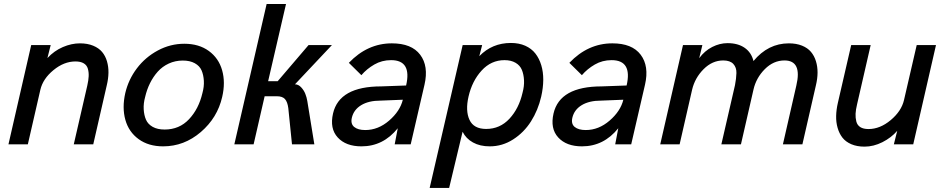

<svg xmlns="http://www.w3.org/2000/svg" viewBox="-20 -709 4634 943"><path d="M21.5 0 133.3 -487.8H229L212.9 -423.8Q246.1 -459.5 288.6 -477.8Q331.1 -496.1 372.6 -496.1Q409.7 -496.1 437.5 -484.6Q465.3 -473.1 481.4 -453.9Q497.6 -434.6 505.4 -408Q513.2 -381.3 512.7 -351.8Q512.2 -322.3 504.4 -290L438 0H342.3L408.7 -288.6Q414.6 -314.5 415.5 -334.2Q416.5 -354 411.6 -371.3Q406.7 -388.7 391.4 -397.9Q376 -407.2 350.6 -407.2Q294.4 -407.2 242.7 -364.7Q190.9 -322.3 178.2 -268.1L116.7 0Z M781.2 9.8Q709.5 9.8 660.9 -25.6Q612.3 -61 595.7 -120.4Q579.1 -179.7 595.2 -251.5Q610.8 -318.4 652.3 -373.3Q693.8 -428.2 755.4 -461.2Q816.9 -494.1 885.3 -494.1Q957 -494.1 1005.6 -458.7Q1054.2 -423.3 1071 -363.8Q1087.9 -304.2 1071.3 -232.9Q1047.9 -130.4 966.1 -60.3Q884.3 9.8 781.2 9.8ZM788.6 -72.8Q860.8 -72.8 908.4 -123.5Q956.1 -174.3 974.1 -251.5Q982.9 -283.2 981.2 -312.3Q979.5 -341.3 970 -363.3Q960.4 -385.3 936.8 -398.4Q913.1 -411.6 877.9 -411.6Q840.8 -411.6 809.1 -397Q777.3 -382.3 754.9 -357.2Q732.4 -332 716.8 -300.5Q701.2 -269 692.9 -232.9Q684.1 -201.2 685.8 -172.1Q687.5 -143.1 697 -121.1Q706.5 -99.1 730 -85.9Q753.4 -72.8 788.6 -72.8Z M1130.9 0 1289.6 -689.5H1384.8L1296.9 -310.1H1343.8L1495.6 -487.8H1610.4L1428.7 -294.9Q1445.3 -294.9 1459 -280.3Q1472.7 -265.6 1479.5 -248.3Q1486.3 -231 1489.3 -212.9L1523.9 0H1414.1L1396 -177.7Q1392.1 -208.5 1379.6 -222.4Q1367.2 -236.3 1339.4 -236.3H1279.8L1225.6 0Z M1755.4 9.8Q1678.7 9.8 1638.7 -33.9Q1598.6 -77.6 1615.7 -151.9Q1646.5 -284.7 1852.1 -284.7L1974.6 -289.1Q2003.4 -413.6 1900.9 -413.6Q1855.5 -413.6 1818.4 -392.1Q1781.2 -370.6 1754.9 -339.8L1693.4 -400.4Q1784.7 -496.1 1904.8 -496.1Q2001.5 -496.1 2043.7 -440.2Q2085.9 -384.3 2064.9 -293L1997.1 0H1918.5L1933.6 -79.1Q1862.3 9.8 1755.4 9.8ZM1773.9 -70.3Q1837.4 -70.3 1891.1 -116.7Q1944.8 -163.1 1958.5 -219.2L1848.6 -214.8Q1791 -214.8 1754.2 -192.6Q1717.3 -170.4 1708 -130.4Q1701.2 -100.6 1719.7 -85.4Q1738.3 -70.3 1773.9 -70.3Z M2090.3 213.9 2252.4 -487.8H2348.1L2334 -433.1Q2397 -498 2489.3 -498Q2528.8 -498 2559.6 -484.4Q2590.3 -470.7 2609.4 -446.3Q2628.4 -421.9 2638.4 -388.9Q2648.4 -356 2648.2 -316.9Q2647.9 -277.8 2638.2 -234.9Q2622.6 -167.5 2587.9 -112.8Q2553.2 -58.1 2500.2 -24.2Q2447.3 9.8 2385.3 9.8Q2337.4 9.8 2303 -9.3Q2268.6 -28.3 2252 -62L2186 213.9ZM2367.7 -75.7Q2435.5 -75.7 2482.2 -126Q2528.8 -176.3 2546.4 -253.4Q2555.2 -285.6 2553.7 -314.7Q2552.2 -343.8 2543.2 -365.7Q2534.2 -387.7 2512.2 -400.6Q2490.2 -413.6 2458 -413.6Q2392.1 -413.6 2345.5 -362.5Q2298.8 -311.5 2281.2 -234.9Q2265.1 -165 2285.9 -120.4Q2306.6 -75.7 2367.7 -75.7Z M2838.4 9.8Q2761.7 9.8 2721.7 -33.9Q2681.6 -77.6 2698.7 -151.9Q2729.5 -284.7 2935.1 -284.7L3057.6 -289.1Q3086.4 -413.6 2983.9 -413.6Q2938.5 -413.6 2901.4 -392.1Q2864.3 -370.6 2837.9 -339.8L2776.4 -400.4Q2867.7 -496.1 2987.8 -496.1Q3084.5 -496.1 3126.7 -440.2Q3168.9 -384.3 3147.9 -293L3080.1 0H3001.5L3016.6 -79.1Q2945.3 9.8 2838.4 9.8ZM2856.9 -70.3Q2920.4 -70.3 2974.1 -116.7Q3027.8 -163.1 3041.5 -219.2L2931.6 -214.8Q2874 -214.8 2837.2 -192.6Q2800.3 -170.4 2791 -130.4Q2784.2 -100.6 2802.7 -85.4Q2821.3 -70.3 2856.9 -70.3Z M3222.7 0 3334.5 -487.8H3429.7L3414.1 -423.3Q3440.9 -459.5 3478 -478.3Q3515.1 -497.1 3553.2 -497.1Q3604.5 -497.1 3637.5 -474.1Q3670.4 -451.2 3680.7 -409.2Q3752.4 -496.1 3854.5 -496.1Q3891.1 -496.1 3918.9 -484.9Q3946.8 -473.6 3963.1 -454.1Q3979.5 -434.6 3987.5 -408.2Q3995.6 -381.8 3995.4 -352.1Q3995.1 -322.3 3987.3 -290L3920.9 0H3825.2L3891.1 -288.6Q3920.4 -412.1 3833 -412.1Q3778.8 -412.1 3736.3 -369.4Q3693.8 -326.7 3680.7 -269L3619.1 0H3522.9L3589.8 -290.5Q3596.2 -323.2 3596.9 -350.3Q3597.7 -377.4 3581.8 -394.8Q3565.9 -412.1 3532.2 -412.1Q3478.5 -412.1 3435.8 -369.4Q3393.1 -326.7 3379.4 -269L3317.9 0Z M4226.1 11.2Q4189 11.2 4161.1 -0.7Q4133.3 -12.7 4117.4 -33.2Q4101.6 -53.7 4093.8 -81.3Q4085.9 -108.9 4086.7 -139.6Q4087.4 -170.4 4095.2 -204.1L4160.6 -487.8H4256.3L4189.5 -196.8Q4183.1 -170.4 4182.1 -150.4Q4181.2 -130.4 4185.8 -112.3Q4190.4 -94.2 4205.3 -84.7Q4220.2 -75.2 4245.6 -75.2Q4302.2 -75.2 4354.7 -119.1Q4407.2 -163.1 4419.9 -217.3L4482.4 -487.8H4577.1L4465.3 0H4370.1L4386.7 -66.4Q4357.4 -32.7 4314 -10.7Q4270.5 11.2 4226.1 11.2Z"/></svg>

Font: HK Grotesk Medium Italic
Style: Regular
Weight: 500
Italic angle: -13°
Designer: Alfredo Marco Pradil and Stefan Peev
Foundry: Hanken Design Co.
Version: Version 1.000;PS 001.000;hotconv 1.0.88;makeotf.lib2.5.64775